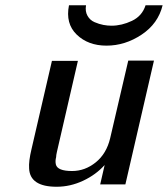

<svg xmlns="http://www.w3.org/2000/svg" viewBox="-20 -702 640 732"><path d="M243 -682H308Q304 -659 313.5 -642Q323 -625 340.5 -617.5Q358 -610 374 -607Q390 -604 405 -604Q444 -604 483 -622.5Q522 -641 535 -682H600Q583 -612 520 -570Q457 -528 386 -528Q316 -528 272.5 -570Q229 -612 243 -682ZM100 -133 178 -470H277L197 -123Q194 -110 194 -103Q190 -88 193 -75Q199 -50 255 -50Q304 -50 345 -83Q386 -116 400 -175L469 -471H567L458 1H362L379 -73Q346 -36 297 -13Q248 10 196 10Q94 10 91 -60Q89 -87 100 -133Z"/></svg>

Font: Coval
Style: Italic
Weight: 400
Foundry: Context Ltd
Version: Version 001.000